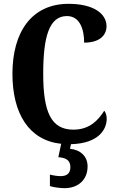

<svg xmlns="http://www.w3.org/2000/svg" viewBox="-20 -744 613 1004"><path d="M317 240C388 240 438 197 438 126C438 73 400 39 346 34L351 10C499 6 538 -70 538 -123C538 -138 533 -157 525 -165C496 -119 451 -66 364 -66C247 -66 206 -158 206 -358C206 -549 236 -660 330 -660C399 -660 420 -588 420 -521C499 -521 537 -558 537 -607C537 -671 471 -724 339 -724C145 -724 45 -576 45 -358C45 -152 130 -10 300 8L285 78C321 81 348 91 348 130C348 164 328 177 297 177C282 177 260 174 241 169V229C260 236 300 240 317 240Z"/></svg>

Font: Noto Serif Thai ExtraCondensed ExtraBold
Style: Regular
Weight: 800
Width: 2
Designer: Monotype Design Team
Foundry: Monotype Imaging Inc.
Version: Version 2.002